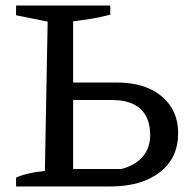

<svg xmlns="http://www.w3.org/2000/svg" viewBox="-20 -673 698 693"><path d="M38 0V-32Q78 -50 142 -56L152 -595L38 -618V-653H378V-620Q344 -611 310.5 -605.5Q277 -600 244 -596V-63H418Q468 -76 495 -107.5Q522 -139 522 -185Q522 -248 487 -280Q452 -312 384 -312H198V-375H404Q471 -375 520 -352.5Q569 -330 596 -289Q623 -248 623 -192Q623 -103 557 -51.5Q491 0 378 0Z"/></svg>

Font: Piazzolla 24pt Medium
Style: Regular
Weight: 500
Designer: Juan Pablo del Peral
Foundry: Huerta Tipografica
Version: Version 2.005